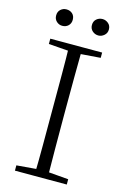

<svg xmlns="http://www.w3.org/2000/svg" viewBox="-134 -955 663 1016"><g transform="rotate(15 198.0 -447.5)"><path d="M99 -805Q81 -805 67.5 -817.5Q54 -830 54 -850Q54 -871 67.5 -883Q81 -895 99 -895Q119 -895 132 -883Q145 -871 145 -850Q145 -830 132 -817.5Q119 -805 99 -805ZM297 -805Q278 -805 264 -817.5Q250 -830 250 -850Q250 -871 264 -883Q278 -895 297 -895Q314 -895 328.5 -883Q343 -871 343 -850Q343 -830 328.5 -817.5Q314 -805 297 -805ZM56 0V-29L188 -40H207L340 -29V0ZM162 0Q164 -83 164 -166Q164 -249 164 -333V-390Q164 -474 164 -557.5Q164 -641 162 -723H233Q232 -641 231.5 -557.5Q231 -474 231 -390V-333Q231 -249 231.5 -166Q232 -83 233 0ZM56 -694V-723H340V-694L207 -684H188Z"/></g></svg>

Font: Noto Serif SC ExtraLight
Style: Regular
Weight: 200
Designer: Ryoko NISHIZUKA 西塚涼子 (kana & ideographs); Frank Grießhammer (Latin, Greek & Cyrillic); Wenlong ZHANG 张文龙 (bopomofo); San
Foundry: Adobe
Version: Version 2.002-H1;hotconv 1.1.0;makeotfexe 2.6.0